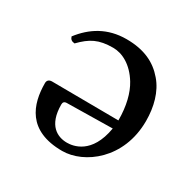

<svg xmlns="http://www.w3.org/2000/svg" viewBox="-109 -548 665 665"><g transform="rotate(30 223.5 -215.5)"><path d="M68 -336C105 -374 134 -390 192 -390C228 -390 270 -369 301 -318C321 -285 333 -239 333 -181L67 -183C55 -183 48 -177 48 -166C48 -82 78 8 217 8C304 8 417 -75 417 -227C417 -283 403 -337 370 -375C336 -415 289 -439 217 -439C141 -439 87 -404 47 -352C50 -342 56 -337 68 -336ZM330 -147C311 -34 241 -25 217 -25C179 -25 134 -46 134 -130C134 -139 138 -144 149 -144Z"/></g></svg>

Font: Libertinus Serif
Style: Regular
Weight: 400
Designer: Philipp H. Poll, Khaled Hosny
Foundry: Caleb Maclennan
Version: Version 7.050;RELEASE